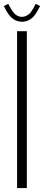

<svg xmlns="http://www.w3.org/2000/svg" viewBox="-27 -959 225 979"><path d="M60.1 -799.8H109.9V0H60.1ZM85 -873Q95.7 -873 105.7 -877.9Q115.7 -882.8 121.6 -887.5Q127.4 -892.1 135.3 -904.3Q143.1 -916.5 145.3 -920.7Q147.5 -924.8 154.8 -939.5L177.7 -928.2Q158.7 -891.6 147.5 -878.4Q121.1 -848.1 85 -848.1Q76.7 -848.1 69.1 -849.9Q61.5 -851.6 55.4 -853.8Q49.3 -856 43 -860.6Q36.6 -865.2 32.5 -868.4Q28.3 -871.6 23.2 -878.2Q18.1 -884.8 15.4 -887.9Q12.7 -891.1 8.3 -898.9Q3.9 -906.7 2.4 -909.2Q1 -911.6 -2.9 -919.4Q-6.8 -927.2 -7.3 -928.2L15.1 -939.5Q34.2 -902.3 46.4 -890.1Q63 -873 85 -873Z"/></svg>

Font: Reswysokr
Style: Regular
Weight: 500
Version: Version 0.984